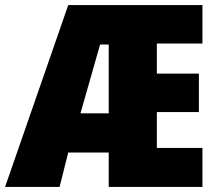

<svg xmlns="http://www.w3.org/2000/svg" viewBox="-26 -734 861 754"><path d="M401 0V-135H242L208 0H-6L242 -714H769V-563H590V-445H755V-294H590V-153H769V0ZM401 -289V-559H367L290 -289Z"/></svg>

Font: Noto Sans Display Black Narrow
Style: Regular
Weight: 900
Width: 4
Designer: Monotype Design team
Foundry: Monotype Imaging Inc.
Version: Version 1.000